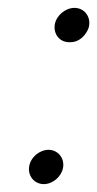

<svg xmlns="http://www.w3.org/2000/svg" viewBox="-20 -488 247 487"><path d="M54 -66C50 -42 67 -21 91 -21C114 -21 136 -40 140 -63C144 -87 127 -108 103 -108C81 -108 58 -90 54 -66ZM119 -426C115 -402 131 -381 155 -381H159C182 -381 199 -400 205 -418L206 -423C210 -447 193 -468 169 -468C146 -468 123 -449 119 -426Z"/></svg>

Font: Scribbler
Style: BlkIta
Weight: 900
Designer: Mew Too
Foundry: Cannot Into Space Fonts
Version: Version 1.001